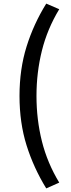

<svg xmlns="http://www.w3.org/2000/svg" viewBox="-20 -898 395 1063"><path d="M236 145 308 113Q242 4 212 -116Q182 -236 182 -367Q182 -497 212 -617.5Q242 -738 308 -847L236 -878Q166 -765 127 -640Q88 -515 88 -367Q88 -218 127 -93.5Q166 31 236 145Z"/></svg>

Font: Alpha Sans Medium
Style: Regular
Weight: 500
Designer: [Spoqa Han Sans Neo] Dong-huui Kim  Younghwa Kang  Yujin Lee  [Noto Sans] Ryoko NISHIZUKA  (kana & ideographs); Paul D. 
Foundry: Spoqa (http://www.spoqa-han-sans.com)
Version: Version 1.100;hotconv 1.0.109;makeotfexe 2.5.65596